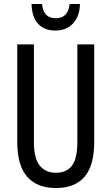

<svg xmlns="http://www.w3.org/2000/svg" viewBox="-20 -938 562 968"><path d="M455 -224Q455 -103 406 -46.5Q357 10 262 10Q167 10 117 -47Q67 -104 67 -223V-714H151V-222Q151 -140 180 -103.5Q209 -67 262 -67Q316 -67 343 -103Q370 -139 370 -223V-714H455ZM383 -918Q382 -856 348.5 -820Q315 -784 259 -784Q204 -784 172.5 -817.5Q141 -851 139 -918H192Q198 -846 261 -846Q324 -846 331 -918Z"/></svg>

Font: Noto Sans Georgian ExtraCondensed
Style: Regular
Weight: 400
Width: 2
Designer: Monotype Design Team, Akaki Razmadze
Foundry: Google LLC
Version: Version 2.005; ttfautohint (v1.8.4.7-5d5b)